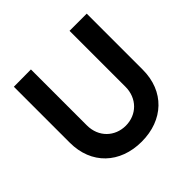

<svg xmlns="http://www.w3.org/2000/svg" viewBox="-182 -897 1090 1090"><g transform="rotate(-45 363.0 -352.5)"><path d="M363 15C537 15 656 -97 656 -270V-720H518V-271C518 -178 451 -113 363 -113C277 -113 208 -176 208 -271V-720L70 -719V-270C70 -97 189 15 363 15Z"/></g></svg>

Font: Manrope ExtraBold
Style: Regular
Weight: 800
Designer: Mikhail Sharanda
Foundry: Mikhail Sharanda
Version: Version 4.505